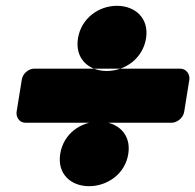

<svg xmlns="http://www.w3.org/2000/svg" viewBox="-20 -664 671 660"><path d="M570 -242C586 -242 609 -256 613 -279L631 -391C633 -407 622 -428 599 -428H97C81 -428 59 -414 55 -391L37 -279C35 -263 45 -242 68 -242ZM347 -420C284 -420 237 -463 248 -532C259 -601 319 -644 382 -644C445 -644 493 -601 482 -532C471 -463 410 -420 347 -420ZM286 -24C348 -24 410 -65 421 -135C432 -204 383 -246 320 -246C257 -246 198 -204 187 -135C176 -66 224 -24 286 -24Z"/></svg>

Font: Asimov Print
Style: EIt
Weight: 500
Designer: Google
Version: Version 2.000980; 2014